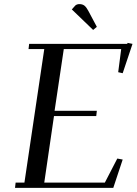

<svg xmlns="http://www.w3.org/2000/svg" viewBox="-20 -916 666 936"><path d="M53.2 0 56.2 -25.9H99.1L195.8 -676.8H119.1L122.1 -702.1H600.1L602.1 -707L626 -702.1L578.1 -559.1L556.2 -564L570.8 -676.8H291L246.1 -376H452.1L449.2 -350.1H243.2L195.8 -25.9H491.2L551.8 -143.1L578.1 -138.2L532.2 0ZM330.1 -870.1 347.2 -889.2Q355 -896 367.2 -896Q381.8 -896 391.4 -888.7Q400.9 -881.3 410.2 -863.8L452.1 -785.2L434.1 -770Z"/></svg>

Font: Dehuti Alt
Style: Bold-Italic
Weight: 700
Version: Version 1.2